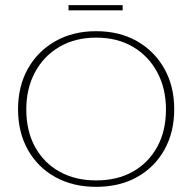

<svg xmlns="http://www.w3.org/2000/svg" viewBox="-20 -715 746 745"><path d="M353 10Q263 10 194.5 -28Q126 -66 88 -134Q50 -202 50 -291Q50 -380 88 -448Q126 -516 194.5 -555Q263 -594 353 -594Q444 -594 512 -555Q580 -516 618 -448Q656 -380 656 -291Q656 -202 618 -134Q580 -66 512 -28Q444 10 353 10ZM353 -15Q435 -15 495.5 -49Q556 -83 590 -145Q624 -207 624 -290Q624 -372 590 -435Q556 -498 495.5 -533.5Q435 -569 353 -569Q272 -569 211 -533.5Q150 -498 116 -435Q82 -372 82 -290Q82 -207 116 -145Q150 -83 211 -49Q272 -15 353 -15ZM246 -675V-695H456V-675Z"/></svg>

Font: Rokkitt SemiBold Thin
Style: Regular
Weight: 250
Version: Version 3.103